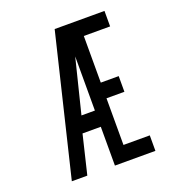

<svg xmlns="http://www.w3.org/2000/svg" viewBox="-135 -859 889 967"><g transform="rotate(-20 309.0 -375.0)"><path d="M85 0 266 -750H533V-667H392V-417H488V-333H392V-83H533V0H316V-208H218L168 0ZM244 -295H316V-585Z"/></g></svg>

Font: Hermit Light
Style: Regular
Weight: 300
Designer: Pablo Caro
Version: Version 2.000;PS 002.000;hotconv 1.0.88;makeotf.lib2.5.64775